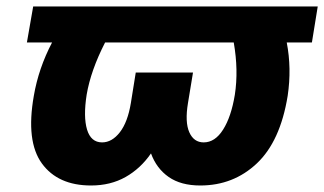

<svg xmlns="http://www.w3.org/2000/svg" viewBox="-20 -566 1006 596"><path d="M966.3 -545.9 948.2 -434.1H870.1Q885.7 -354 873 -268.6Q850.1 -127.4 777.3 -58.8Q704.6 9.8 601.6 9.8Q541.5 9.8 503.7 -16.6Q465.8 -43 448.7 -89.8Q416.5 -43 369.9 -16.6Q323.2 9.8 262.7 9.8Q159.7 9.8 109.9 -58.8Q60.1 -127.4 85 -268.6Q99.6 -354 141.6 -434.1H63.5L83 -545.9ZM306.2 -434.1Q261.7 -347.2 249 -272Q238.3 -203.6 250.2 -163.8Q262.2 -124 296.9 -124Q327.6 -124 352.1 -155.5Q376.5 -187 386.2 -246.1L401.4 -340.8H579.1L563.5 -246.1Q553.7 -187 567.6 -155.5Q581.5 -124 612.3 -124Q647.5 -124 672.6 -163.8Q697.8 -203.6 709 -272Q720.7 -347.7 705.6 -434.1Z"/></svg>

Font: Inter Display Extra Bold
Style: Italic
Weight: 800
Italic angle: -9.39999°
Designer: Rasmus Andersson
Foundry: rsms
Version: Version 4.000;git-4fc901f